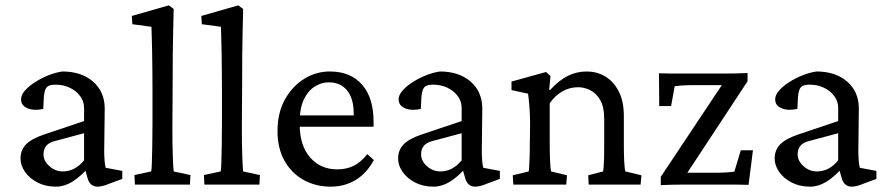

<svg xmlns="http://www.w3.org/2000/svg" viewBox="-20 -698 3354 726"><path d="M191.4 7.8Q152.3 7.8 122.1 -7.8Q91.8 -23.4 74.7 -47.9Q57.6 -72.3 57.6 -98.6Q57.6 -130.9 78.6 -152.3Q99.6 -173.8 149.4 -190.4L297.9 -240.2V-290Q297.9 -314.5 283.2 -334.5Q268.6 -354.5 244.1 -366.2Q219.7 -377.9 189.5 -377.9Q165 -377.9 156.2 -367.7Q147.5 -357.4 145.5 -327.1L143.6 -286.1Q108.4 -278.3 84 -288.6Q59.6 -298.8 59.6 -322.3Q59.6 -338.9 74.2 -355.5Q88.9 -372.1 112.3 -387.2Q135.7 -402.3 162.6 -413.1Q189.5 -423.8 215.8 -427.7Q287.1 -427.7 331.1 -390.1Q375 -352.5 376 -290L374 -126Q374 -108.4 375.5 -90.3Q377 -72.3 379.9 -63.5L442.4 -51.8V-21.5L394.5 -3.9Q380.9 2 369.1 4.9Q357.4 7.8 349.6 7.8Q319.3 7.8 310.5 -26.4L299.8 -64.5H314.5Q282.2 -28.3 252.4 -10.3Q222.7 7.8 191.4 7.8ZM217.8 -49.8Q240.2 -49.8 260.3 -60.1Q280.3 -70.3 297.9 -91.8V-194.3L188.5 -165Q165 -159.2 154.8 -146.5Q144.5 -133.8 144.5 -114.3Q144.5 -89.8 166.5 -69.8Q188.5 -49.8 217.8 -49.8Z M490.2 0 488.3 -36.1 551.8 -49.8Q553.7 -60.5 554.2 -82.5Q554.7 -104.5 555.7 -141.6Q556.6 -178.7 556.6 -232.4V-354.5Q556.6 -390.6 556.2 -429.7Q555.7 -468.8 555.2 -503.9Q554.7 -539.1 553.7 -564Q552.7 -588.9 552.7 -596.7L480.5 -606.4L478.5 -637.7L618.2 -677.7L636.7 -664.1Q635.7 -622.1 634.8 -581.5Q633.8 -541 633.3 -491.2Q632.8 -441.4 632.8 -371.1L631.8 -213.9Q631.8 -156.2 633.3 -109.9Q634.8 -63.5 636.7 -49.8L700.2 -36.1L698.2 0Z M752.9 0 751 -36.1 814.5 -49.8Q816.4 -60.5 816.9 -82.5Q817.4 -104.5 818.4 -141.6Q819.3 -178.7 819.3 -232.4V-354.5Q819.3 -390.6 818.8 -429.7Q818.4 -468.8 817.9 -503.9Q817.4 -539.1 816.4 -564Q815.4 -588.9 815.4 -596.7L743.2 -606.4L741.2 -637.7L880.9 -677.7L899.4 -664.1Q898.4 -622.1 897.5 -581.5Q896.5 -541 896 -491.2Q895.5 -441.4 895.5 -371.1L894.5 -213.9Q894.5 -156.2 896 -109.9Q897.5 -63.5 899.4 -49.8L962.9 -36.1L960.9 0Z M1230.5 7.8Q1173.8 7.8 1127.9 -17.6Q1082 -43 1055.7 -90.3Q1029.3 -137.7 1029.3 -202.1Q1029.3 -271.5 1057.6 -322.3Q1085.9 -373 1131.8 -400.9Q1177.7 -428.7 1230.5 -427.7Q1306.6 -426.8 1349.6 -377.4Q1392.6 -328.1 1392.6 -236.3V-218.8H1092.8V-261.7H1328.1L1317.4 -249V-269.5Q1317.4 -325.2 1292.5 -356Q1267.6 -386.7 1222.7 -386.7Q1195.3 -386.7 1169.9 -370.6Q1144.5 -354.5 1128.9 -321.8Q1113.3 -289.1 1113.3 -239.3V-227.5Q1113.3 -147.5 1152.8 -102.5Q1192.4 -57.6 1254.9 -57.6Q1290 -57.6 1316.9 -70.8Q1343.8 -84 1369.1 -115.2L1393.6 -92.8Q1366.2 -42 1324.2 -17.1Q1282.2 7.8 1230.5 7.8Z M1619.1 7.8Q1580.1 7.8 1549.8 -7.8Q1519.5 -23.4 1502.4 -47.9Q1485.4 -72.3 1485.4 -98.6Q1485.4 -130.9 1506.3 -152.3Q1527.3 -173.8 1577.1 -190.4L1725.6 -240.2V-290Q1725.6 -314.5 1710.9 -334.5Q1696.3 -354.5 1671.9 -366.2Q1647.5 -377.9 1617.2 -377.9Q1592.8 -377.9 1584 -367.7Q1575.2 -357.4 1573.2 -327.1L1571.3 -286.1Q1536.1 -278.3 1511.7 -288.6Q1487.3 -298.8 1487.3 -322.3Q1487.3 -338.9 1502 -355.5Q1516.6 -372.1 1540 -387.2Q1563.5 -402.3 1590.3 -413.1Q1617.2 -423.8 1643.6 -427.7Q1714.8 -427.7 1758.8 -390.1Q1802.7 -352.5 1803.7 -290L1801.8 -126Q1801.8 -108.4 1803.2 -90.3Q1804.7 -72.3 1807.6 -63.5L1870.1 -51.8V-21.5L1822.3 -3.9Q1808.6 2 1796.9 4.9Q1785.2 7.8 1777.3 7.8Q1747.1 7.8 1738.3 -26.4L1727.5 -64.5H1742.2Q1710 -28.3 1680.2 -10.3Q1650.4 7.8 1619.1 7.8ZM1645.5 -49.8Q1668 -49.8 1688 -60.1Q1708 -70.3 1725.6 -91.8V-194.3L1616.2 -165Q1592.8 -159.2 1582.5 -146.5Q1572.3 -133.8 1572.3 -114.3Q1572.3 -89.8 1594.2 -69.8Q1616.2 -49.8 1645.5 -49.8Z M1920.9 0 1918.9 -35.2 1979.5 -49.8Q1980.5 -56.6 1981 -68.4Q1981.4 -80.1 1982.4 -100.6Q1983.4 -121.1 1983.4 -154.3L1984.4 -229.5Q1984.4 -261.7 1981.9 -293.9Q1979.5 -326.2 1976.6 -343.8L1914.1 -357.4V-389.6L2044.9 -425.8L2061.5 -410.2L2056.6 -358.4L2059.6 -357.4Q2093.8 -394.5 2127 -411.1Q2160.2 -427.7 2199.2 -427.7Q2235.4 -427.7 2267.1 -409.7Q2298.8 -391.6 2318.8 -354Q2338.9 -316.4 2338.9 -259.8V-151.4Q2338.9 -116.2 2340.3 -87.9Q2341.8 -59.6 2344.7 -49.8L2405.3 -35.2L2402.3 0H2206.1L2204.1 -35.2L2260.7 -49.8Q2261.7 -57.6 2262.7 -69.3Q2263.7 -81.1 2264.2 -99.6Q2264.6 -118.2 2264.6 -144.5V-250Q2264.6 -293.9 2249.5 -319.8Q2234.4 -345.7 2211.9 -356.9Q2189.5 -368.2 2166 -368.2Q2133.8 -368.2 2106.4 -352.5Q2079.1 -336.9 2058.6 -307.6V-161.1Q2058.6 -115.2 2060.1 -87.9Q2061.5 -60.5 2063.5 -49.8L2124 -35.2L2121.1 0Z M2560.5 -16.6 2558.6 -44.9H2696.3Q2710 -44.9 2725.6 -45.9Q2741.2 -46.9 2756.8 -48.8L2781.2 -129.9H2827.1L2810.5 1Q2786.1 0 2763.7 0Q2741.2 0 2721.7 0H2560.5Q2541 0 2519.5 0.5Q2498 1 2478.5 2V-29.3L2727.5 -403.3L2725.6 -376H2590.8Q2575.2 -376 2560.1 -375Q2544.9 -374 2531.2 -372.1L2517.6 -296.9H2472.7L2471.7 -420.9Q2496.1 -419.9 2518.1 -419.9Q2540 -419.9 2558.6 -419.9H2722.7Q2743.2 -419.9 2764.2 -420.4Q2785.2 -420.9 2806.6 -421.9V-390.6Z M3043 7.8Q3003.9 7.8 2973.6 -7.8Q2943.4 -23.4 2926.3 -47.9Q2909.2 -72.3 2909.2 -98.6Q2909.2 -130.9 2930.2 -152.3Q2951.2 -173.8 3001 -190.4L3149.4 -240.2V-290Q3149.4 -314.5 3134.8 -334.5Q3120.1 -354.5 3095.7 -366.2Q3071.3 -377.9 3041 -377.9Q3016.6 -377.9 3007.8 -367.7Q2999 -357.4 2997.1 -327.1L2995.1 -286.1Q2960 -278.3 2935.5 -288.6Q2911.1 -298.8 2911.1 -322.3Q2911.1 -338.9 2925.8 -355.5Q2940.4 -372.1 2963.9 -387.2Q2987.3 -402.3 3014.2 -413.1Q3041 -423.8 3067.4 -427.7Q3138.7 -427.7 3182.6 -390.1Q3226.6 -352.5 3227.5 -290L3225.6 -126Q3225.6 -108.4 3227.1 -90.3Q3228.5 -72.3 3231.4 -63.5L3293.9 -51.8V-21.5L3246.1 -3.9Q3232.4 2 3220.7 4.9Q3209 7.8 3201.2 7.8Q3170.9 7.8 3162.1 -26.4L3151.4 -64.5H3166Q3133.8 -28.3 3104 -10.3Q3074.2 7.8 3043 7.8ZM3069.3 -49.8Q3091.8 -49.8 3111.8 -60.1Q3131.8 -70.3 3149.4 -91.8V-194.3L3040 -165Q3016.6 -159.2 3006.3 -146.5Q2996.1 -133.8 2996.1 -114.3Q2996.1 -89.8 3018.1 -69.8Q3040 -49.8 3069.3 -49.8Z"/></svg>

Font: Crimson Pro ExtraLight
Style: Regular
Weight: 400
Version: Version 1.002